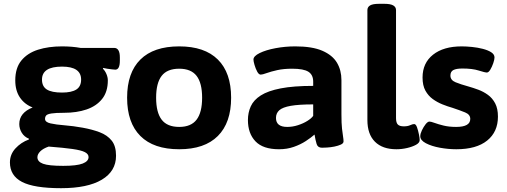

<svg xmlns="http://www.w3.org/2000/svg" viewBox="-20 -774 2657 1006"><path d="M300 212Q158 212 95 179Q32 146 32 77Q32 35 61 3.5Q90 -28 131 -43L132 -47Q107 -57 94 -78.5Q81 -100 81 -124Q81 -183 151 -211Q109 -227 84.5 -263Q60 -299 60 -353Q60 -418 92 -457Q124 -496 179 -513.5Q234 -531 305 -531Q358 -531 402 -523H578Q608 -523 608 -473V-456Q608 -409 584 -409Q580 -409 567.5 -410.5Q555 -412 541 -414Q527 -416 521 -418L519 -414Q530 -404 537.5 -386.5Q545 -369 545 -353Q545 -293 515 -255.5Q485 -218 433.5 -200.5Q382 -183 316 -183Q271 -183 249.5 -179.5Q228 -176 222 -169Q216 -162 216 -151Q216 -134 244.5 -127.5Q273 -121 318 -117.5Q363 -114 413 -105Q463 -96 502.5 -81Q542 -66 565 -37.5Q588 -9 588 42Q588 123 513.5 167.5Q439 212 300 212ZM305 -289Q355 -289 380 -305Q405 -321 405 -357Q405 -425 305 -425Q200 -425 200 -357Q200 -321 225.5 -305Q251 -289 305 -289ZM311 95Q382 95 413 83Q444 71 444 49Q444 33 424.5 23Q405 13 359 6.5Q313 0 235 -6Q206 4 191 19Q176 34 176 50Q176 73 205.5 84Q235 95 311 95Z M919 8Q785 8 715.5 -61.5Q646 -131 646 -262Q646 -393 715.5 -462Q785 -531 919 -531Q1052 -531 1121.5 -462Q1191 -393 1191 -262Q1191 -131 1121.5 -61.5Q1052 8 919 8ZM919 -109Q981 -109 1010 -147Q1039 -185 1039 -262Q1039 -339 1010 -376.5Q981 -414 919 -414Q856 -414 827 -376.5Q798 -339 798 -262Q798 -185 827 -147Q856 -109 919 -109Z M1442 8Q1358 8 1318.5 -33.5Q1279 -75 1279 -145Q1279 -184 1294 -217Q1309 -250 1346.5 -274Q1384 -298 1451 -311Q1518 -324 1621 -324V-346Q1621 -382 1596 -398Q1571 -414 1511 -414Q1466 -414 1432.5 -406.5Q1399 -399 1377 -391Q1355 -383 1346 -383Q1336 -383 1327.5 -399Q1319 -415 1313.5 -434Q1308 -453 1308 -462Q1308 -480 1340.5 -496Q1373 -512 1423.5 -521.5Q1474 -531 1527 -531Q1616 -531 1669 -508Q1722 -485 1745.5 -445.5Q1769 -406 1769 -354V-175Q1769 -127 1772 -100Q1775 -73 1777.5 -58.5Q1780 -44 1780 -33Q1780 -23 1766 -16.5Q1752 -10 1732 -6Q1712 -2 1693.5 -1Q1675 0 1667 0Q1645 0 1639 -19.5Q1633 -39 1628 -69Q1610 -53 1582.5 -35Q1555 -17 1519.5 -4.5Q1484 8 1442 8ZM1485 -109Q1513 -109 1541 -118Q1569 -127 1590.5 -140.5Q1612 -154 1621 -167V-227Q1546 -227 1503.5 -219.5Q1461 -212 1443.5 -196.5Q1426 -181 1426 -156Q1426 -109 1485 -109Z M2057 8Q1984 8 1944.5 -31.5Q1905 -71 1905 -145V-721Q1905 -737 1919 -745.5Q1933 -754 1966 -754H1994Q2026 -754 2040.5 -745.5Q2055 -737 2055 -721V-155Q2055 -131 2064.5 -121.5Q2074 -112 2096 -112Q2116 -112 2129 -118Q2142 -124 2150 -124Q2159 -124 2165 -107Q2171 -90 2175 -70Q2179 -50 2179 -40Q2179 -26 2160 -15.5Q2141 -5 2113 1.5Q2085 8 2057 8Z M2371 8Q2328 8 2284.5 0Q2241 -8 2211.5 -23.5Q2182 -39 2182 -60Q2182 -73 2190.5 -91Q2199 -109 2210 -123Q2221 -137 2230 -137Q2238 -137 2257 -130Q2276 -123 2304.5 -116Q2333 -109 2370 -109Q2444 -109 2444 -151Q2444 -174 2417 -185Q2390 -196 2351 -209Q2326 -216 2298.5 -227Q2271 -238 2247.5 -255Q2224 -272 2209 -299Q2194 -326 2194 -368Q2194 -444 2249 -487.5Q2304 -531 2399 -531Q2423 -531 2453 -528Q2483 -525 2510 -518Q2537 -511 2554 -500Q2571 -489 2571 -473Q2571 -462 2564.5 -443Q2558 -424 2549 -409Q2540 -394 2531 -394Q2521 -394 2488 -404.5Q2455 -415 2403 -415Q2371 -415 2355.5 -407Q2340 -399 2340 -378Q2340 -354 2367 -343Q2394 -332 2434 -321Q2459 -314 2486 -304Q2513 -294 2536.5 -277Q2560 -260 2574.5 -232.5Q2589 -205 2589 -163Q2589 -83 2532.5 -37.5Q2476 8 2371 8Z"/></svg>

Font: Asap Semi Expanded
Style: Bold
Weight: 700
Width: 6
Designer: Pablo Cosgaya
Foundry: Omnibus-Type
Version: Version 3.001; ttfautohint (v1.8.4.7-5d5b)